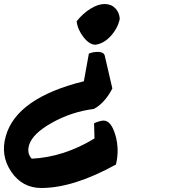

<svg xmlns="http://www.w3.org/2000/svg" viewBox="-149 -583 846 957"><path d="M448 -489Q438 -442 403.5 -404Q369 -366 327 -360Q297 -360 267.5 -397.5Q238 -435 233 -477Q264 -516 302 -539.5Q340 -563 372.5 -563Q405 -563 425.5 -542Q446 -521 448 -489ZM367 18Q405 18 426 90Q447 162 429 237Q217 354 57 354Q-38 354 -93 273Q-148 192 -120 95Q-66 -95 269 -178L294 -316Q320 -326 344.5 -324Q369 -322 373 -306L411 -142Q374 -70 319 -40Q208 -26 110.5 28.5Q13 83 -4 140Q-16 181 9 208Q170 200 322 107L320 31Q352 18 367 18Z"/></svg>

Font: Tillana
Style: Bold
Weight: 700
Designer: Lipi Raval (Devanagari, Latin), Jonny Pinhorn (Latin)
Foundry: Indian Type Foundry
Version: Version 2.002;PS 1.0;hotconv 1.0.79;makeotf.lib2.5.61930; tt